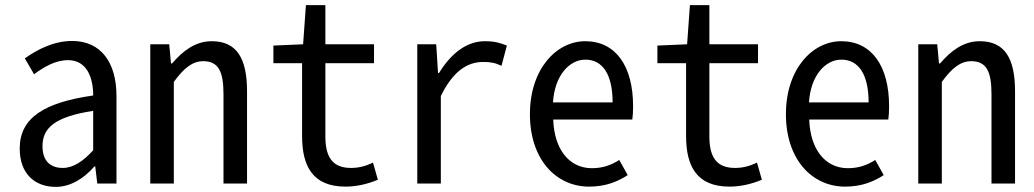

<svg xmlns="http://www.w3.org/2000/svg" viewBox="-20 -717 4040 750"><path d="M198 13C254 13 306 -18 349 -67H352L360 0H435V-342C435 -472 375 -557 262 -557C189 -557 125 -523 77 -489L113 -427C153 -456 196 -482 246 -482C318 -482 344 -416 344 -344C155 -317 57 -258 57 -137C57 -39 115 13 198 13ZM225 -61C181 -61 146 -84 146 -146C146 -218 195 -261 344 -284V-130C305 -87 266 -61 225 -61Z M567 0H659V-397C698 -451 732 -478 774 -478C833 -478 853 -438 853 -350V0H945V-360C945 -489 905 -556 807 -556C743 -556 694 -518 652 -469H648L641 -544H567Z M1330 12C1371 12 1417 2 1456 -15L1437 -82C1409 -68 1381 -61 1351 -61C1277 -61 1251 -106 1251 -184V-470H1441V-544H1251V-697H1175L1164 -544L1048 -539V-470H1160V-186C1160 -67 1202 12 1330 12Z M1610 0H1702V-342C1749 -438 1805 -475 1867 -475C1896 -475 1913 -472 1939 -460L1960 -539C1932 -550 1912 -556 1874 -556C1800 -556 1740 -505 1695 -432H1691L1684 -544H1610Z M2281 12C2345 12 2392 -7 2432 -33L2399 -92C2367 -72 2335 -60 2292 -60C2203 -60 2145 -134 2141 -250H2450C2452 -263 2453 -283 2453 -302C2453 -458 2386 -556 2266 -556C2154 -556 2050 -448 2050 -271C2050 -93 2153 12 2281 12ZM2140 -317C2147 -423 2204 -484 2267 -484C2334 -484 2373 -426 2373 -317Z M2830 12C2871 12 2917 2 2956 -15L2937 -82C2909 -68 2881 -61 2851 -61C2777 -61 2751 -106 2751 -184V-470H2941V-544H2751V-697H2675L2664 -544L2548 -539V-470H2660V-186C2660 -67 2702 12 2830 12Z M3281 12C3345 12 3392 -7 3432 -33L3399 -92C3367 -72 3335 -60 3292 -60C3203 -60 3145 -134 3141 -250H3450C3452 -263 3453 -283 3453 -302C3453 -458 3386 -556 3266 -556C3154 -556 3050 -448 3050 -271C3050 -93 3153 12 3281 12ZM3140 -317C3147 -423 3204 -484 3267 -484C3334 -484 3373 -426 3373 -317Z M3567 0H3659V-397C3698 -451 3732 -478 3774 -478C3833 -478 3853 -438 3853 -350V0H3945V-360C3945 -489 3905 -556 3807 -556C3743 -556 3694 -518 3652 -469H3648L3641 -544H3567Z"/></svg>

Font: Noto Sans Mono CJK JP Regular
Style: Regular
Weight: 400
Designer: Ryoko NISHIZUKA (kana & ideographs); Paul D. Hunt (Latin, Greek & Cyrillic); Wenlong ZHANG (bopomofo); Sandoll Communica
Foundry: Adobe Systems Incorporated
Version: Version 1.004;PS 1.004;hotconv 1.0.82;makeotf.lib2.5.63406